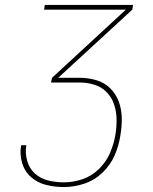

<svg xmlns="http://www.w3.org/2000/svg" viewBox="-20 -755 616 775"><path d="M238 0Q279 0 320 -13.5Q361 -27 393.5 -58Q426 -89 443 -128.5Q460 -168 466 -209Q472 -244 471.5 -278.5Q471 -313 459.5 -344.5Q448 -376 424.5 -399Q401 -422 368.5 -431.5Q336 -441 301 -441H215L514 -716L517 -735H161L158 -716H488L190 -441L186 -422H301Q332 -422 361 -413Q390 -404 410.5 -383Q431 -362 440.5 -333.5Q450 -305 450.5 -274Q451 -243 446 -212Q440 -175 424.5 -138.5Q409 -102 379.5 -73Q350 -44 312.5 -31.5Q275 -19 238 -19Q205 -19 174.5 -26.5Q144 -34 121.5 -54Q99 -74 90 -105Q81 -136 86 -167V-169H66L65 -167Q59 -131 69.5 -96.5Q80 -62 106 -39.5Q132 -17 166.5 -8.5Q201 0 238 0Z"/></svg>

Font: Iosevka Sparkle Thin
Style: Italic
Weight: 100
Italic angle: -9°
Designer: Belleve Invis
Foundry: Belleve Invis
Version: Version 4.5.0; ttfautohint (v1.8.3)